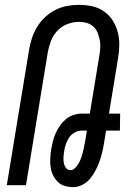

<svg xmlns="http://www.w3.org/2000/svg" viewBox="-20 -763 540 791"><path d="M282 8Q264 8 247 3Q230 -2 218 -14Q206 -26 198.5 -41.5Q191 -57 188.5 -74.5Q186 -92 187 -110.5Q188 -129 191 -148Q194 -165 198 -181.5Q202 -198 209.5 -214.5Q217 -231 227.5 -246Q238 -261 252 -272.5Q266 -284 283.5 -289.5Q301 -295 317 -295H350L389 -532Q392 -549 393 -565.5Q394 -582 391 -598Q388 -614 382 -628.5Q376 -643 364.5 -653.5Q353 -664 337.5 -668.5Q322 -673 305 -673Q282 -673 258 -664Q234 -655 216.5 -636.5Q199 -618 190 -594.5Q181 -571 177 -548L87 0H8L100 -559Q104 -583 112 -607Q120 -631 133.5 -653Q147 -675 166.5 -693Q186 -711 209 -722.5Q232 -734 256.5 -738.5Q281 -743 305 -743Q334 -743 360.5 -737Q387 -731 408.5 -716Q430 -701 444 -679Q458 -657 465 -631Q472 -605 471.5 -577Q471 -549 466 -521L429 -295H475L474 -225H417L409 -176Q406 -157 401.5 -137.5Q397 -118 390.5 -99.5Q384 -81 374.5 -62.5Q365 -44 352 -28Q339 -12 320 -2Q301 8 282 8ZM271 -62Q279 -62 286.5 -68.5Q294 -75 299.5 -83Q305 -91 309 -99.5Q313 -108 316 -117Q319 -126 321 -134.5Q323 -143 325 -152Q327 -161 328.5 -169.5Q330 -178 332 -187L338 -225H317Q302 -225 287.5 -217Q273 -209 264.5 -196Q256 -183 251 -168Q246 -153 244 -138Q242 -126 241.5 -114.5Q241 -103 243 -91.5Q245 -80 252 -71Q259 -62 271 -62Z"/></svg>

Font: Iosevka
Style: Italic
Weight: 400
Italic angle: -9°
Monospace: yes
Designer: Belleve Invis
Foundry: Belleve Invis
Version: Version 32.5.0; ttfautohint (v1.8.4)